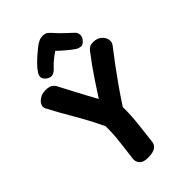

<svg xmlns="http://www.w3.org/2000/svg" viewBox="-307 -1147 1262 1262"><g transform="rotate(-45 324.0 -515.5)"><path d="M32.1 -693Q22.3 -711.6 31.6 -731.1Q40.9 -750.7 63.6 -764.3Q86.3 -778 115.6 -778Q149.3 -778 165.2 -767.4Q181 -756.9 189.3 -740.4Q201.8 -716.2 218 -685.8Q234.2 -655.4 251.1 -623.2Q268 -590.9 283.2 -562.7Q298.3 -534.6 309.4 -514.8Q320.6 -495 323.6 -489Q361.6 -548 391.1 -592.5Q420.6 -637 448.3 -675.7Q476 -714.3 506.1 -753.6Q516.4 -766.9 528.4 -773.4Q540.4 -780 561.3 -780Q596.2 -780 618.4 -761.8Q640.6 -743.7 646.2 -718.8Q651.9 -694 637 -674.1Q596.2 -621.8 557.3 -569.4Q518.4 -517.1 479.4 -461.4Q440.4 -405.7 397.4 -340Q398.4 -262 389.3 -186.6Q380.2 -111.1 373 -45Q370.4 -16.9 349.1 -1.9Q327.8 13.1 279.3 13.3Q237 13.6 219.2 -5.8Q201.4 -25.1 204 -51.4Q211.2 -118.1 220.3 -186.2Q229.4 -254.3 228.4 -331.3Q180.4 -432.3 129.9 -517.8Q79.3 -603.2 32.1 -693ZM253.1 -837.7Q240.9 -823.9 222 -816.7Q203.1 -809.4 179.6 -824.8Q157.9 -839.4 154.6 -856.3Q151.3 -873.1 162.1 -891.6Q175.8 -913.3 197.3 -935.6Q218.8 -957.9 241.6 -977.9Q264.3 -998 281.1 -1011.1Q301.3 -1026.9 318.6 -1035.3Q335.8 -1043.7 356.7 -1043.7Q379.3 -1043.7 392.5 -1033.2Q405.7 -1022.8 417.3 -1009.1Q437.8 -985.1 462.8 -961.5Q487.9 -937.9 521.1 -907Q534.7 -894.7 535.7 -873.5Q536.7 -852.3 518.7 -833.3Q501.4 -813.8 483.9 -815.4Q466.3 -817.1 451.8 -826Q427.3 -842.2 396.6 -868.4Q365.8 -894.6 344.6 -915Q328 -903.7 312.3 -892Q296.7 -880.3 282.4 -867.3Q268.1 -854.2 253.1 -837.7Z"/></g></svg>

Font: Playpen Sans Deva
Style: Regular
Weight: 400
Designer: Pooja Saxena, Gunjan Panchal, Laura Meseguer, Veronika Burian, José Scaglione
Foundry: TypeTogether
Version: Version 2.000